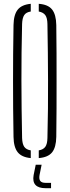

<svg xmlns="http://www.w3.org/2000/svg" viewBox="-20 -825 366 1008"><path d="M141.5 5Q94 0.5 73 -25.8Q52 -52 51 -106Q49.5 -183 49 -255.8Q48.5 -328.5 48.5 -399.8Q48.5 -471 49 -543.5Q49.5 -616 51 -693.5Q52 -748 73 -774.2Q94 -800.5 141.5 -805V-764.5Q117.5 -761 107.2 -745.8Q97 -730.5 96 -699Q94 -623 93.2 -549.5Q92.5 -476 92.5 -402.8Q92.5 -329.5 93.5 -254.5Q94.5 -179.5 96 -100.5Q97 -69.5 107.2 -54.5Q117.5 -39.5 141.5 -35.5ZM183.5 5V-35.5Q207.5 -39.5 218 -54.5Q228.5 -69.5 229 -100.5Q231 -179.5 231.8 -254.5Q232.5 -329.5 232.2 -402.8Q232 -476 231.2 -549.5Q230.5 -623 229 -699Q228.5 -730.5 218 -745.2Q207.5 -760 183.5 -764.5V-805Q232.5 -801.5 253.5 -775Q274.5 -748.5 275.5 -693.5Q276.5 -616 276.8 -543.2Q277 -470.5 277 -399.5Q277 -328.5 276.8 -255.8Q276.5 -183 275.5 -106Q274.5 -51.5 253.5 -25.2Q232.5 1 183.5 5ZM248 163H219.5Q182 163 166.2 145.8Q150.5 128.5 156.5 94.5L167.5 40H198.5L187.5 94.5Q184 115 191.5 125Q199 135 219.5 135H248Z"/></svg>

Font: Big Shoulders Stencil Display Thin Light
Style: Regular
Weight: 300
Version: Version 2.001